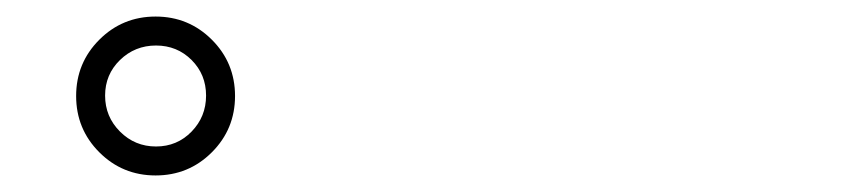

<svg xmlns="http://www.w3.org/2000/svg" viewBox="-20 -821 1040 232"><path d="M264 -705Q264 -665 236 -637Q208 -609 168 -609Q128 -609 100 -637Q72 -665 72 -705Q72 -745 100 -773Q128 -801 168 -801Q208 -801 236 -773Q264 -745 264 -705ZM168.5 -644Q194 -644 211.5 -662Q229 -680 229 -705.5Q229 -731 211.5 -748.5Q194 -766 168.5 -766Q143 -766 125 -748.5Q107 -731 107 -705.5Q107 -680 125 -662Q143 -644 168.5 -644Z"/></svg>

Font: LXGW WenKai Lite Light
Style: Regular
Weight: 300
Designer: LXGW / Fontworks Inc.
Foundry: LXGW / Fontworks Inc.
Version: Version 1.511; March 25, 2025